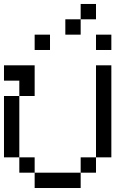

<svg xmlns="http://www.w3.org/2000/svg" viewBox="-20 -943 655 963"><path d="M461.5 -769.2H538.5V-692.3H461.5ZM153.8 -769.2H230.8V-692.3H153.8ZM384.6 -846.2V-769.2H307.7V-846.2ZM384.6 -923.1H461.5V-846.2H384.6ZM76.9 -461.5V-153.8H0V-461.5ZM76.9 -153.8H153.8V-76.9H76.9ZM153.8 -76.9H384.6V0H153.8ZM384.6 -153.8H461.5V-76.9H384.6ZM461.5 -153.8V-615.4H538.5V-153.8ZM76.9 -538.5H0V-615.4H153.8V-461.5H76.9Z"/></svg>

Font: Mintsoda - Lime Green 13x16
Style: Regular
Weight: 400
Designer: Mintsoda-15
Version: Version 1.0